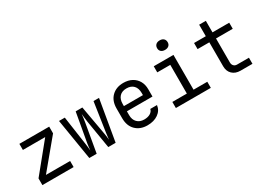

<svg xmlns="http://www.w3.org/2000/svg" viewBox="-23 -1502 3046 2236"><g transform="rotate(-30 1500.0 -383.5)"><path d="M90 0V-90L398 -468H98V-550H499V-460L185 -82H510V0Z M721 0 631 -550H709L765 -162Q768 -140 771 -113.5Q774 -87 775 -70Q777 -87 779.5 -113.5Q782 -140 786 -162L855 -550H945L1014 -162Q1018 -140 1021.5 -113.5Q1025 -87 1026 -70Q1028 -87 1031 -113.5Q1034 -140 1037 -162L1095 -550H1169L1075 0H976L913 -380Q909 -408 905.5 -439.5Q902 -471 900 -488Q899 -471 895 -439.5Q891 -408 886 -380L820 0Z M1500 10Q1403 10 1343.5 -48.5Q1284 -107 1284 -210V-340Q1284 -443 1343.5 -501.5Q1403 -560 1500 -560Q1565 -560 1613.5 -534Q1662 -508 1689 -461Q1716 -414 1716 -350V-252H1372V-200Q1372 -139 1407 -103.5Q1442 -68 1500 -68Q1550 -68 1582.5 -87.5Q1615 -107 1622 -140H1712Q1703 -71 1645 -30.5Q1587 10 1500 10ZM1372 -322H1628V-350Q1628 -415 1594.5 -450.5Q1561 -486 1500 -486Q1439 -486 1405.5 -450.5Q1372 -415 1372 -350Z M1885 0V-82H2080V-468H1905V-550H2170V-82H2355V0ZM2115 -649Q2082 -649 2063 -666Q2044 -683 2044 -712Q2044 -742 2063 -759.5Q2082 -777 2115 -777Q2148 -777 2167 -759.5Q2186 -742 2186 -712Q2186 -683 2167 -666Q2148 -649 2115 -649Z M2755 0Q2687 0 2646 -39.5Q2605 -79 2605 -145V-468H2447V-550H2605V-705H2695V-550H2920V-468H2695V-145Q2695 -117 2711.5 -99.5Q2728 -82 2755 -82H2915V0Z"/></g></svg>

Font: JetBrains Mono NL
Style: Regular
Weight: 400
Monospace: yes
Designer: Philipp Nurullin, Konstantin Bulenkov
Foundry: JetBrains
Version: Version 2.305; ttfautohint (v1.8.4.7-5d5b)